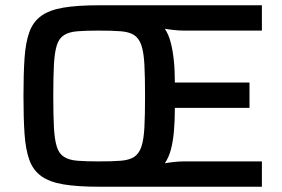

<svg xmlns="http://www.w3.org/2000/svg" viewBox="-20 -708 1069 728"><path d="M355 0Q273 0 220 -9Q167 -18 136 -40.5Q105 -63 91 -102.5Q77 -142 73 -201Q69 -260 69 -344Q69 -428 73 -487Q77 -546 91 -585.5Q105 -625 136 -647.5Q167 -670 220 -679Q273 -688 355 -688H973V-592H677Q661 -592 641.5 -594Q622 -596 605 -599Q619 -578 627 -548Q635 -518 639 -480Q643 -442 643 -395H926V-299H643Q643 -250 639.5 -210.5Q636 -171 628 -141Q620 -111 605 -89Q622 -92 641.5 -94Q661 -96 677 -96H973V0ZM355 -96Q405 -96 437.5 -98.5Q470 -101 488.5 -113Q507 -125 516 -151.5Q525 -178 527.5 -224.5Q530 -271 530 -344Q530 -417 527.5 -463.5Q525 -510 516 -536.5Q507 -563 488.5 -575Q470 -587 437.5 -589.5Q405 -592 355 -592Q306 -592 274 -589.5Q242 -587 223 -575Q204 -563 195.5 -536.5Q187 -510 184.5 -463.5Q182 -417 182 -344Q182 -271 184.5 -224.5Q187 -178 195.5 -151.5Q204 -125 223 -113Q242 -101 274 -98.5Q306 -96 355 -96Z"/></svg>

Font: Saira Thin Medium
Style: Regular
Weight: 500
Version: Version 1.101